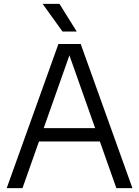

<svg xmlns="http://www.w3.org/2000/svg" viewBox="-20 -966 714 986"><path d="M14.5 0 280 -740H394.5L660 0H577.5L329.5 -701.5H343.5L95.5 0ZM153.5 -239.5 172.5 -308H501.5L520.5 -239.5ZM301 -804 199 -946H285.5L374 -804Z"/></svg>

Font: Encode Sans SC Condensed Thin
Style: Regular
Weight: 400
Version: Version 3.002